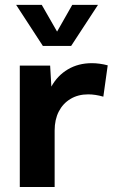

<svg xmlns="http://www.w3.org/2000/svg" viewBox="-20 -752 457 772"><path d="M199.7 0H59.6V-488.3H181.6L186.5 -403.8Q210.9 -448.2 252.9 -473.1Q294.9 -498 349.1 -498Q364.7 -498 380.6 -495.8Q396.5 -493.7 413.1 -489.3L395.5 -363.3Q363.3 -372.6 334.5 -372.6Q293.9 -372.6 263.4 -354.2Q232.9 -335.9 216.3 -303.5Q199.7 -271 199.7 -227.5ZM266.1 -567.4H152.3L44.9 -732.4H147.9L209.5 -625L270.5 -732.4H374Z"/></svg>

Font: Kumbh Sans
Style: Bold
Weight: 700
Version: Version 1.005